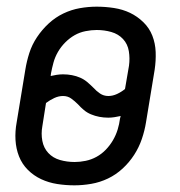

<svg xmlns="http://www.w3.org/2000/svg" viewBox="-20 -548 540 576"><path d="M203 8Q177 8 151.5 4Q126 0 103.5 -10.5Q81 -21 63.5 -38.5Q46 -56 37 -79Q28 -102 26.5 -128Q25 -154 30 -181L56 -339Q60 -364 68 -389Q76 -414 91 -436.5Q106 -459 126 -477.5Q146 -496 170 -507.5Q194 -519 219.5 -523.5Q245 -528 270 -528Q296 -528 322 -524Q348 -520 370 -509.5Q392 -499 410 -481.5Q428 -464 437 -441Q446 -418 447 -392Q448 -366 444 -339L418 -181Q414 -156 405.5 -131Q397 -106 382.5 -83.5Q368 -61 348 -42.5Q328 -24 304 -12.5Q280 -1 254 3.5Q228 8 203 8ZM305 -260Q318 -260 331 -266Q344 -272 355 -281L367 -351Q370 -373 366.5 -394.5Q363 -416 349 -431Q335 -446 314 -452Q293 -458 270 -458Q254 -458 236.5 -454.5Q219 -451 204 -442.5Q189 -434 176 -421Q163 -408 154 -392.5Q145 -377 140.5 -360.5Q136 -344 133 -328L132 -320Q140 -322 150 -323.5Q160 -325 169 -325Q183 -325 196 -322.5Q209 -320 220.5 -315Q232 -310 241.5 -302Q251 -294 260 -285Q269 -275 280 -267.5Q291 -260 305 -260ZM204 -62Q220 -62 237 -65.5Q254 -69 269.5 -77.5Q285 -86 297.5 -99Q310 -112 319 -127.5Q328 -143 333 -159.5Q338 -176 340 -192L342 -200Q333 -198 323.5 -196.5Q314 -195 305 -195Q291 -195 278 -197.5Q265 -200 253 -205Q241 -210 231.5 -218Q222 -226 214 -235Q204 -245 193.5 -252.5Q183 -260 169 -260Q156 -260 143 -254Q130 -248 118 -239L107 -169Q103 -147 107 -125.5Q111 -104 125 -89Q139 -74 160 -68Q181 -62 204 -62Z"/></svg>

Font: Iosevka Term Oblique
Style: Regular
Weight: 400
Italic angle: -9°
Monospace: yes
Designer: Belleve Invis
Foundry: Belleve Invis
Version: Version 31.4.0